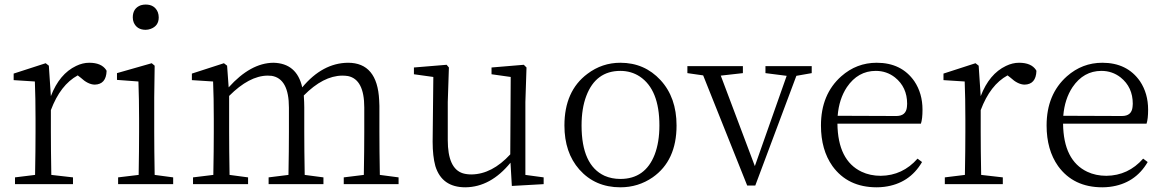

<svg xmlns="http://www.w3.org/2000/svg" viewBox="-20 -797 5041 831"><path d="M191.4 -512.7 200.2 -380.9Q237.3 -477.5 309.6 -511.7Q337.9 -525.4 366.2 -525.4Q418.9 -525.4 439.5 -494.1Q440.4 -492.2 441.4 -490.2Q439.5 -431.6 389.6 -430.7Q360.4 -431.6 329.1 -460.9L316.4 -470.7Q241.2 -429.7 200.2 -320.3V-226.6Q200.2 -151.4 202.1 -40L295.9 -29.3V0H44.9V-29.3L131.8 -40Q133.8 -149.4 133.8 -226.6V-281.2Q133.8 -373 130.9 -444.3L39.1 -450.2V-478.5L177.7 -523.4Z M610.4 -668Q572.3 -668 558.6 -700.2Q554.7 -710 554.7 -721.7Q554.7 -761.7 589.8 -774.4Q600.6 -777.3 610.4 -777.3Q649.4 -777.3 663.1 -744.1Q667 -733.4 667 -721.7Q667 -684.6 631.8 -671.9Q621.1 -668 610.4 -668ZM649.4 -40 729.5 -29.3V0H491.2V-29.3L580.1 -40Q582 -149.4 582 -226.6V-282.2Q582 -366.2 579.1 -444.3L486.3 -451.2V-480.5L636.7 -523.4L649.4 -512.7L647.5 -376V-226.6Q647.5 -149.4 649.4 -40Z M1624 -40 1705.1 -29.3V0H1467.8V-29.3L1554.7 -40Q1556.6 -149.4 1556.6 -226.6V-332Q1556.6 -453.1 1486.3 -467.8Q1474.6 -469.7 1460.9 -469.7Q1378.9 -468.8 1294.9 -383.8Q1296.9 -352.5 1296.9 -333V-226.6Q1296.9 -149.4 1298.8 -40L1379.9 -29.3V0H1142.6V-29.3L1228.5 -40Q1230.5 -149.4 1230.5 -226.6V-331.1Q1230.5 -457 1155.3 -468.8Q1146.5 -469.7 1137.7 -469.7Q1058.6 -468.8 971.7 -381.8V-226.6Q971.7 -149.4 973.6 -40L1053.7 -29.3V0H815.4V-29.3L903.3 -40Q905.3 -149.4 905.3 -226.6V-281.2Q905.3 -374 902.3 -444.3L810.5 -450.2V-478.5L949.2 -523.4L962.9 -512.7L969.7 -418.9Q1064.5 -524.4 1163.1 -525.4Q1264.6 -523.4 1288.1 -418.9Q1376 -524.4 1486.3 -525.4Q1613.3 -525.4 1621.1 -363.3Q1622.1 -350.6 1622.1 -338.9V-226.6Q1622.1 -149.4 1624 -40Z M2253.9 -40 2333 -29.3V0L2195.3 7.8L2189.5 -92.8Q2103.5 12.7 1994.1 13.7Q1892.6 13.7 1864.3 -78.1Q1852.5 -121.1 1852.5 -183.6L1855.5 -463.9L1771.5 -475.6V-504.9L1913.1 -516.6L1922.9 -504.9L1918 -355.5V-190.4Q1918 -67.4 1983.4 -46.9Q2000 -42 2020.5 -42Q2109.4 -43 2188.5 -128.9L2190.4 -463.9L2107.4 -475.6V-504.9L2247.1 -516.6L2258.8 -504.9L2253.9 -355.5Z M2665 13.7Q2555.7 13.7 2487.3 -63.5Q2422.9 -136.7 2422.9 -253.9Q2422.9 -403.3 2522.5 -477.5Q2585.9 -525.4 2665 -525.4Q2769.5 -525.4 2838.9 -450.2Q2908.2 -375 2908.2 -253.9Q2908.2 -101.6 2804.7 -29.3Q2742.2 13.7 2665 13.7ZM2665 -22.5Q2772.5 -22.5 2813.5 -127.9Q2834 -181.6 2834 -253.9Q2834 -409.2 2749 -465.8Q2711.9 -490.2 2665 -490.2Q2558.6 -490.2 2517.6 -381.8Q2497.1 -328.1 2497.1 -253.9Q2497.1 -82 2596.7 -36.1Q2627.9 -22.5 2665 -22.5Z M3493.2 -510.7V-480.5L3426.8 -468.8L3249 5.9H3213.9L3023.4 -470.7L2955.1 -480.5V-510.7H3195.3V-480.5L3099.6 -469.7L3247.1 -78.1L3384.8 -468.8L3293 -480.5V-510.7Z M3605.5 -295.9 3859.4 -294.9Q3901.4 -294.9 3905.3 -334Q3906.2 -340.8 3906.2 -347.7Q3906.2 -419.9 3853.5 -461.9Q3817.4 -490.2 3770.5 -490.2Q3693.4 -490.2 3645.5 -419.9Q3611.3 -368.2 3605.5 -295.9ZM3965.8 -261.7H3604.5Q3606.4 -102.5 3709 -53.7Q3746.1 -36.1 3792 -36.1Q3886.7 -37.1 3951.2 -110.4L3970.7 -95.7Q3916 -2 3806.6 11.7Q3790 13.7 3774.4 13.7Q3649.4 13.7 3583 -78.1Q3533.2 -148.4 3533.2 -253.9Q3533.2 -388.7 3621.1 -466.8Q3687.5 -525.4 3774.4 -525.4Q3881.8 -525.4 3937.5 -445.3Q3972.7 -392.6 3972.7 -322.3Q3972.7 -282.2 3965.8 -261.7Z M4215.8 -512.7 4224.6 -380.9Q4261.7 -477.5 4334 -511.7Q4362.3 -525.4 4390.6 -525.4Q4443.4 -525.4 4463.9 -494.1Q4464.8 -492.2 4465.8 -490.2Q4463.9 -431.6 4414.1 -430.7Q4384.8 -431.6 4353.5 -460.9L4340.8 -470.7Q4265.6 -429.7 4224.6 -320.3V-226.6Q4224.6 -151.4 4226.6 -40L4320.3 -29.3V0H4069.3V-29.3L4156.2 -40Q4158.2 -149.4 4158.2 -226.6V-281.2Q4158.2 -373 4155.3 -444.3L4063.5 -450.2V-478.5L4202.1 -523.4Z M4582 -295.9 4835.9 -294.9Q4877.9 -294.9 4881.8 -334Q4882.8 -340.8 4882.8 -347.7Q4882.8 -419.9 4830.1 -461.9Q4793.9 -490.2 4747.1 -490.2Q4669.9 -490.2 4622.1 -419.9Q4587.9 -368.2 4582 -295.9ZM4942.4 -261.7H4581.1Q4583 -102.5 4685.5 -53.7Q4722.7 -36.1 4768.6 -36.1Q4863.3 -37.1 4927.7 -110.4L4947.3 -95.7Q4892.6 -2 4783.2 11.7Q4766.6 13.7 4751 13.7Q4626 13.7 4559.6 -78.1Q4509.8 -148.4 4509.8 -253.9Q4509.8 -388.7 4597.7 -466.8Q4664.1 -525.4 4751 -525.4Q4858.4 -525.4 4914.1 -445.3Q4949.2 -392.6 4949.2 -322.3Q4949.2 -282.2 4942.4 -261.7Z"/></svg>

Font: GenYoMin JP Light
Style: Regular
Weight: 300
Version: Version 1.001;PS 1;hotconv 16.6.51;makeotf.lib2.5.65220 DEVE